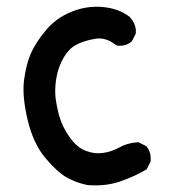

<svg xmlns="http://www.w3.org/2000/svg" viewBox="-20 -567 540 582"><path d="M246.1 -5.9Q213.4 -12.2 183.6 -28.3Q153.8 -44.9 117.7 -87.9Q81.1 -131.3 64 -202.6Q46.9 -273.9 52.7 -322.8Q59.1 -371.6 73.2 -404.3Q87.4 -437 117.7 -473.6Q148.4 -511.2 194.6 -530.5Q240.7 -549.8 289.6 -545.9Q314 -543.9 334.7 -536.6Q355.5 -529.3 372.1 -516.6L373 -516.1L373.5 -515.1Q394 -492.7 391.6 -466.8V-464.8L390.6 -463.4L380.9 -443.8L379.9 -441.9L378.4 -440.9Q361.8 -426.3 335.9 -428.7L333 -429.2L331.1 -430.7Q299.3 -455.6 267.1 -449.2Q231.9 -442.9 210 -430.7Q189 -419.4 173.3 -393.1Q157.7 -365.7 152.3 -337.9Q149.4 -323.7 148.2 -310.1Q147 -296.4 147.5 -283.2Q147.9 -270 150.9 -253.7Q153.8 -237.3 158.7 -218.3Q168.9 -181.2 192.4 -149.4Q214.8 -118.7 241.2 -109.4Q254.4 -104.5 267.3 -103Q280.3 -101.6 292.5 -103.5Q317.9 -106.9 339.8 -119.1Q365.2 -133.8 397 -135.7H399.4L401.9 -134.8L421.4 -125L423.3 -124L424.8 -122.1Q439 -104.5 436.5 -79.1V-77.1L435.5 -75.7L425.8 -56.2L424.3 -53.7L421.9 -52.2Q383.8 -30.3 341.8 -16.1Q298.8 -2 247.1 -5.9H246.6Z"/></svg>

Font: NaikaiFont
Style: Bold
Weight: 700
Version: Version 1.89